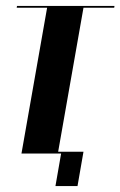

<svg xmlns="http://www.w3.org/2000/svg" viewBox="-20 -515 404 644"><path d="M363 -489H260L174 0H52L138 -489H36L37 -495H364ZM162 -6H260L240 109H166L185 0H161Z"/></svg>

Font: Moniqa Black Ita Display
Style: Italic
Weight: 900
Italic angle: -10°
Designer: Rajesh Rajput
Foundry: Rajesh Rajput
Version: Version 1.000